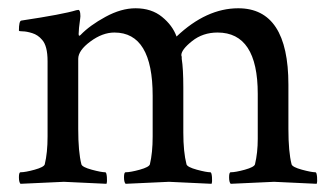

<svg xmlns="http://www.w3.org/2000/svg" viewBox="-20 -448 821 471"><path d="M312.5 -427.7Q351.6 -427.7 377.4 -406.7Q403.3 -385.7 413.1 -358.4Q486.3 -427.7 564.5 -427.7Q687.5 -427.7 687.5 -240.2V-131.8Q687.5 -75.2 695.3 -44.9Q697.3 -38.1 720.7 -31.7Q744.1 -25.4 753.9 -25.4Q756.8 -25.4 757.8 -13.7Q758.8 -2 756.8 2.9Q659.2 -2 652.3 -2Q646.5 -2 545.9 2.9Q542 -1 542 -13.2Q542 -25.4 545.9 -25.4Q557.6 -25.4 580.6 -31.7Q603.5 -38.1 605.5 -44.9Q612.3 -73.2 612.3 -107.4V-217.8Q612.3 -368.2 513.7 -368.2Q477.5 -368.2 451.2 -347.2Q424.8 -326.2 424.8 -312.5L425.8 -308.6Q425.8 -304.7 425.8 -303.7Q429.7 -279.3 429.7 -233.4V-123Q429.7 -75.2 437.5 -44.9Q439.5 -38.1 462.9 -31.7Q486.3 -25.4 496.1 -25.4Q499 -25.4 500 -13.7Q501 -2 499 2.9Q401.4 -2 394.5 -2Q388.7 -2 288.1 2.9Q284.2 -1 284.2 -13.2Q284.2 -25.4 288.1 -25.4Q299.8 -25.4 322.8 -31.7Q345.7 -38.1 347.7 -44.9Q354.5 -73.2 354.5 -113.3V-212.9Q354.5 -368.2 260.7 -368.2Q231.4 -368.2 201.7 -346.2Q171.9 -324.2 171.9 -303.7V-131.8Q171.9 -75.2 179.7 -44.9Q181.6 -38.1 205.1 -31.7Q228.5 -25.4 238.3 -25.4Q241.2 -25.4 242.2 -13.7Q243.2 -2 241.2 2.9Q143.6 -2 136.7 -2Q130.9 -2 30.3 2.9Q26.4 -1 26.4 -13.2Q26.4 -25.4 30.3 -25.4Q42 -25.4 64.9 -31.7Q87.9 -38.1 89.8 -44.9Q96.7 -73.2 96.7 -113.3V-297.9Q96.7 -335.9 83 -350.6Q73.2 -362.3 59.1 -366.7Q44.9 -371.1 35.6 -371.1Q26.4 -371.1 26.4 -373Q26.4 -396.5 32.2 -397.5Q135.7 -413.1 167 -422.9Q168 -422.9 169.9 -423.3Q171.9 -423.8 171.9 -423.8Q175.8 -423.8 176.8 -415.5Q177.7 -407.2 176.8 -403.3Q172.9 -376 172.9 -364.3Q172.9 -360.4 174.8 -360.4Q175.8 -360.4 177.7 -362.3Q200.2 -385.7 238.8 -406.7Q277.3 -427.7 312.5 -427.7Z"/></svg>

Font: Crimson Text
Style: Roman
Weight: 400
Version: Version 0.13